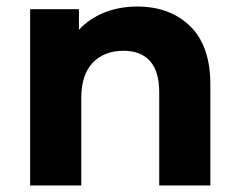

<svg xmlns="http://www.w3.org/2000/svg" viewBox="-20 -566 731 586"><path d="M622 -308V0H466V-284Q466 -348 438 -379.5Q410 -411 357 -411Q298 -411 263 -374.5Q228 -338 228 -266V0H72V-538H221V-475Q252 -509 298 -527.5Q344 -546 399 -546Q499 -546 560.5 -486Q622 -426 622 -308Z"/></svg>

Font: Montserrat Alternates
Style: Bold
Weight: 700
Designer: Julieta Ulanovsky
Foundry: Julieta Ulanovsky
Version: Version 7.200